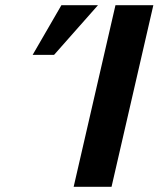

<svg xmlns="http://www.w3.org/2000/svg" viewBox="-20 -715 607 735"><path d="M105 -505 215 -695H355L187 -505ZM262 0 422 -695H567L407 0Z"/></svg>

Font: Coval
Style: ExtraBold Italic
Weight: 800
Foundry: Context Ltd
Version: Version 001.000